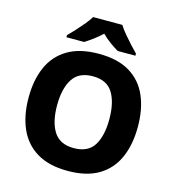

<svg xmlns="http://www.w3.org/2000/svg" viewBox="-133 -1135 1061 1164"><g transform="rotate(15 398.0 -553.5)"><path d="M741 -451Q741 -341 705 -258Q669 -175 593 -129Q517 -83 398 -83Q280 -83 204 -129Q128 -175 91.5 -258Q55 -341 55 -452Q55 -563 91.5 -645Q128 -727 204 -772.5Q280 -818 399 -818Q518 -818 593.5 -772.5Q669 -727 705 -644.5Q741 -562 741 -451ZM234 -451Q234 -346 272.5 -286Q311 -226 398 -226Q487 -226 524.5 -286Q562 -346 562 -451Q562 -556 524.5 -616.5Q487 -677 399 -677Q311 -677 272.5 -616.5Q234 -556 234 -451ZM490 -1024Q504 -1001 527 -973.5Q550 -946 573.5 -920.5Q597 -895 615 -877V-864H504Q478 -879 450.5 -899Q423 -919 398 -944Q371 -919 345.5 -900Q320 -881 293 -864H182V-877Q201 -896 224.5 -921.5Q248 -947 270.5 -974Q293 -1001 307 -1024Z"/></g></svg>

Font: Noto Sans Telugu UI ExtraBold
Style: Regular
Weight: 800
Designer: Jelle Bosma - Monotype Design Team
Foundry: Monotype Imaging Inc.
Version: Version 2.005; ttfautohint (v1.8.4.7-5d5b)